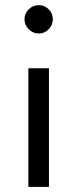

<svg xmlns="http://www.w3.org/2000/svg" viewBox="-20 -725 300 745"><path d="M75 -650Q75 -628 91.5 -611.5Q108 -595 130 -595Q153 -595 169 -611.5Q185 -628 185 -650Q185 -673 169 -689Q153 -705 130 -705Q108 -705 91.5 -689Q75 -673 75 -650ZM90 -460H170V0H90Z"/></svg>

Font: jost-mod-400
Style: Regular
Weight: 400
Version: Version 3.200; ttfautohint (v0.97) -l 8 -r 50 -G 200 -x 14 -